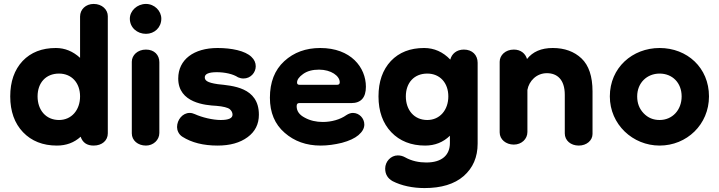

<svg xmlns="http://www.w3.org/2000/svg" viewBox="-20 -724 3656 976"><path d="M269 16C317 16 357 1 390 -29C400 1 422 16 456 16C499 16 528 -10 528 -46V-642C528 -675 499 -704 456 -704C416 -704 387 -676 387 -640V-430C351 -463 310 -480 264 -480C193 -480 137 -458 95 -414C53 -369 32 -309 32 -234C32 -158 54 -97 97 -52C140 -7 198 16 269 16ZM280 -114C213 -114 171 -165 171 -234C171 -303 213 -350 280 -350C344 -350 387 -303 387 -234C387 -165 344 -114 280 -114Z M722 -552C765 -552 800 -584 800 -629C800 -669 765 -704 722 -704C677 -704 640 -669 640 -629C640 -584 677 -552 722 -552ZM722 16C759 16 790 -12 790 -48V-408C790 -444 765 -472 722 -472C679 -472 650 -443 650 -410V-46C650 -10 681 16 722 16Z M1086 16C1149 16 1200 2 1239 -27C1277 -55 1296 -93 1296 -141C1296 -282 1159 -288 1088 -296C1031 -304 1021 -316 1021 -331C1021 -348 1041 -357 1082 -357C1122 -357 1165 -348 1190 -331C1199 -327 1208 -325 1218 -325C1254 -325 1280 -355 1280 -387C1280 -405 1273 -421 1258 -435C1226 -466 1157 -480 1086 -480C965 -480 886 -421 886 -325C886 -200 1025 -189 1080 -186C1115 -183 1138 -177 1148 -169C1157 -161 1162 -152 1162 -141C1162 -123 1142 -114 1102 -114C1062 -114 1007 -127 970 -144C961 -148 953 -150 944 -150C908 -150 880 -115 880 -78C880 -62 888 -41 907 -29C954 1 1014 16 1086 16Z M1610 16C1645 16 1681 11 1718 2C1755 -8 1783 -21 1802 -37C1822 -54 1832 -72 1832 -91C1832 -123 1806 -150 1774 -150C1763 -150 1752 -146 1741 -139C1709 -116 1664 -104 1621 -104C1587 -104 1556 -111 1529 -126C1502 -140 1488 -159 1488 -184C1488 -195 1492 -200 1501 -200H1766C1815 -200 1840 -228 1840 -283C1840 -381 1764 -480 1608 -480C1535 -480 1474 -458 1425 -413C1376 -368 1352 -306 1352 -227C1352 -152 1377 -92 1427 -49C1476 -6 1537 16 1610 16ZM1502 -293C1494 -293 1490 -297 1490 -304C1490 -319 1500 -333 1521 -348C1542 -363 1569 -370 1602 -370C1663 -370 1707 -338 1707 -306C1707 -293 1697 -293 1693 -293Z M2138 232C2223 232 2290 212 2337 171C2384 130 2408 75 2408 6V-405C2408 -444 2381 -472 2338 -472C2301 -472 2276 -450 2269 -421C2232 -460 2187 -480 2136 -480C2065 -480 2009 -458 1967 -414C1925 -369 1904 -309 1904 -234C1904 -158 1926 -97 1969 -52C2012 -7 2070 16 2141 16C2191 16 2233 -1 2267 -34V3C2267 63 2228 102 2147 102C2111 102 2073 95 2038 75C2027 69 2015 66 2002 66C1967 66 1938 97 1938 133C1938 162 1951 183 1976 197C2021 220 2078 232 2138 232ZM2152 -114C2085 -114 2043 -165 2043 -234C2043 -303 2085 -350 2152 -350C2216 -350 2259 -303 2259 -234C2259 -165 2216 -114 2152 -114Z M2922 16C2962 16 2992 -10 2992 -43V-259C2992 -336 2973 -392 2936 -427C2899 -462 2850 -480 2790 -480C2731 -480 2688 -461 2659 -424C2651 -452 2627 -472 2592 -472C2549 -472 2520 -443 2520 -410V-51C2520 -15 2552 11 2592 11C2631 11 2661 -17 2661 -53V-267C2669 -312 2707 -352 2760 -352C2811 -352 2851 -321 2851 -242V-46C2851 -10 2881 16 2922 16Z M3333 16C3471 16 3584 -91 3584 -234C3584 -380 3473 -480 3333 -480C3195 -480 3080 -380 3080 -234C3080 -91 3197 16 3333 16ZM3333 -114C3301 -114 3274 -125 3252 -148C3230 -171 3219 -199 3219 -234C3219 -303 3269 -350 3333 -350C3398 -350 3445 -303 3445 -234C3445 -165 3398 -114 3333 -114Z"/></svg>

Font: Dongle
Style: Bold
Weight: 700
Designer: Yanghee Ryu
Foundry: Yanghee Ryu
Version: Version 2.000